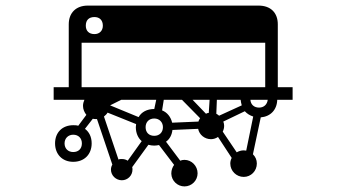

<svg xmlns="http://www.w3.org/2000/svg" viewBox="-20 -724 1240 687"><path d="M211 -211C211 -229 224 -242 242 -242C261 -242 273 -229 273 -211C273 -192 261 -180 242 -180C224 -180 211 -192 211 -211ZM466 -269C466 -248 474 -230 487 -219L437 -149C431 -153 424 -155 416 -155C411 -155 407 -155 404 -153L352 -307C357 -311 362 -316 365 -321L467 -280C467 -276 466 -272 466 -269ZM414 -367H539L532 -334C506 -334 486 -323 476 -305L374 -347ZM501 -269C501 -287 513 -300 532 -300C550 -300 563 -287 563 -269C563 -250 550 -238 532 -238C513 -238 501 -250 501 -269ZM596 -285C591 -306 578 -322 560 -329L566 -367H631L696 -301C693 -297 691 -293 690 -289ZM730 -367 727 -320C724 -320 720 -319 717 -317L669 -367ZM764 -310C761 -313 757 -315 754 -317L756 -367H841C842 -360 843 -354 845 -347ZM777 -253C780 -259 782 -266 782 -274C782 -279 781 -284 779 -289L856 -326C864 -317 874 -311 886 -307L861 -185C858 -185 855 -186 852 -186C843 -186 834 -183 827 -179ZM938 -367C936 -350 924 -339 907 -339C889 -339 877 -350 876 -367ZM287 -632C287 -652 298 -663 318 -663C336 -663 348 -652 348 -632C348 -614 336 -602 318 -602C298 -602 287 -614 287 -632ZM272 -571H929V-412H272ZM974 -412V-637C974 -678 949 -704 905 -704H294C252 -704 226 -678 226 -637V-412H172V-367H282C279 -360 277 -353 277 -345C277 -333 282 -322 289 -313L260 -274C254 -276 248 -276 242 -276C203 -276 177 -250 177 -211C177 -172 203 -145 242 -145C282 -145 308 -172 308 -211C308 -234 299 -252 284 -263L312 -299C316 -298 320 -298 325 -298C327 -298 327 -298 327 -298L382 -135C379 -130 377 -124 377 -117C377 -96 395 -79 416 -79C437 -79 454 -96 454 -117C454 -120 454 -123 453 -126L511 -206C518 -204 525 -203 532 -203C538 -203 543 -204 549 -205L603 -134C597 -126 593 -115 593 -104V-102C594 -77 615 -57 640 -57C666 -57 687 -78 687 -104C687 -130 666 -152 640 -152C635 -152 629 -151 625 -149L574 -217C587 -226 595 -241 597 -259L689 -263C693 -242 712 -226 735 -226C744 -226 753 -229 760 -234L809 -159C806 -153 804 -146 804 -139C804 -112 826 -91 852 -91C878 -91 899 -112 899 -139C899 -152 894 -163 885 -172L913 -304C948 -307 971 -331 972 -367H1027V-412Z"/></svg>

Font: CryptoKit_GRILLE 1.4
Style: Regular
Weight: 400
Monospace: yes
Designer: Oceane Juvin
Foundry: http://www.head-geneve.ch
Version: Version 1.004